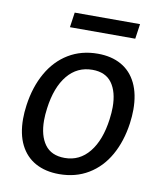

<svg xmlns="http://www.w3.org/2000/svg" viewBox="-80 -759 709 835"><g transform="rotate(10 274.5 -342.0)"><path d="M41.5 -200Q41.5 -228.5 46 -260.5Q57.5 -343 92.8 -405Q128 -467 184.2 -501Q240.5 -535 313 -535Q373.5 -535 417 -510.5Q460.5 -486 483.8 -438Q507 -390 507 -322Q507 -293.5 502.5 -260.5Q491 -179.5 456.5 -118.5Q422 -57.5 366 -23.8Q310 10 237 10Q176.5 10 132.5 -14.2Q88.5 -38.5 65 -85.5Q41.5 -132.5 41.5 -200ZM132.5 -209.5Q132.5 -142 161 -102.8Q189.5 -63.5 249 -63.5Q314.5 -63.5 357.2 -116.2Q400 -169 412.5 -263Q416.5 -293.5 416.5 -317Q416.5 -384 388.5 -423Q360.5 -462 302 -462Q235 -462 192 -409.8Q149 -357.5 136.5 -263Q132.5 -233.5 132.5 -209.5ZM182.5 -693.5H471L461.5 -627.5H173Z"/></g></svg>

Font: 1883 Sans
Style: Italic
Weight: 400
Italic angle: -8°
Designer: 1883 Sans project is a fork of Public Sans.
Version: Version 1.009